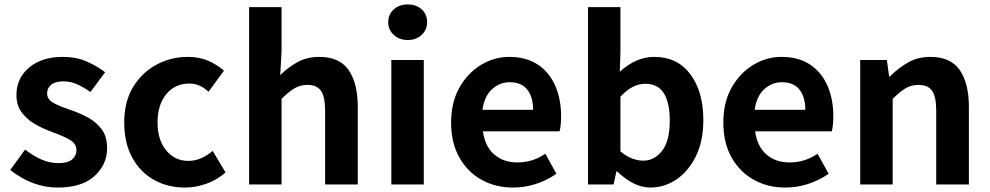

<svg xmlns="http://www.w3.org/2000/svg" viewBox="-20 -830 4453 864"><path d="M239 14Q127 14 26 -65L93 -157Q130 -128 167 -112Q204 -96 243 -96Q285 -96 304.5 -112.5Q324 -129 324 -155Q324 -184 293 -201.5Q262 -219 220 -234Q214 -236 207 -239Q171 -252 136 -272.5Q101 -293 77.5 -324.5Q54 -356 54 -402Q54 -478 111 -526Q168 -574 262 -574Q324 -574 371 -553Q418 -532 453 -505L387 -416Q357 -437 327.5 -450.5Q298 -464 266 -464Q229 -464 210.5 -449Q192 -434 192 -410Q192 -383 219.5 -367.5Q247 -352 287 -339Q296 -336 306 -332Q344 -319 379.5 -299Q415 -279 438.5 -247Q462 -215 462 -163Q462 -90 405.5 -38Q349 14 239 14Z M812 14Q735 14 673 -20.5Q611 -55 575 -121Q539 -187 539 -279Q539 -373 579 -438.5Q619 -504 684 -539Q749 -574 825 -574Q877 -574 917 -556.5Q957 -539 988 -512L918 -417Q880 -454 832 -454Q768 -454 728.5 -406.5Q689 -359 689 -279Q689 -200 728 -153Q767 -106 828 -106Q858 -106 886 -118.5Q914 -131 937 -151L995 -54Q955 -19 907 -2.5Q859 14 812 14Z M1101 0V-798H1247V-597L1241 -492Q1274 -525 1317 -549.5Q1360 -574 1417 -574Q1508 -574 1549 -514.5Q1590 -455 1590 -349V0H1443V-331Q1443 -396 1424 -422Q1405 -448 1364 -448Q1330 -448 1304 -432Q1278 -416 1247 -385V0Z M1741 0V-560H1887V0ZM1815 -650Q1777 -650 1752 -673Q1727 -696 1727 -730Q1727 -766 1752 -788Q1777 -810 1815 -810Q1853 -810 1877.5 -788Q1902 -766 1902 -730Q1902 -696 1877.5 -673Q1853 -650 1815 -650Z M2288 14Q2210 14 2147 -21Q2084 -56 2047 -121.5Q2010 -187 2010 -279Q2010 -370 2047.5 -436Q2085 -502 2144.5 -538Q2204 -574 2271 -574Q2348 -574 2400 -539.5Q2452 -505 2478.5 -444.5Q2505 -384 2505 -306Q2505 -286 2503 -267.5Q2501 -249 2498 -239H2153Q2163 -170 2204.5 -134.5Q2246 -99 2308 -99Q2377 -99 2434 -138L2484 -48Q2393 14 2288 14ZM2151 -336H2379Q2379 -393 2353 -426.5Q2327 -460 2273 -460Q2229 -460 2194.5 -429Q2160 -398 2151 -336Z M2907 14Q2832 14 2757 -59H2754L2741 0H2626V-798H2772V-597L2769 -507Q2842 -574 2924 -574Q3028 -574 3086.5 -496Q3145 -418 3145 -290Q3145 -194 3111 -126Q3077 -58 3023 -22Q2969 14 2907 14ZM2874 -107Q2925 -107 2959.5 -151.5Q2994 -196 2994 -287Q2994 -367 2967.5 -410Q2941 -453 2883 -453Q2826 -453 2772 -395V-149Q2799 -126 2825.5 -116.5Q2852 -107 2874 -107Z M3513 14Q3435 14 3372 -21Q3309 -56 3272 -121.5Q3235 -187 3235 -279Q3235 -370 3272.5 -436Q3310 -502 3369.5 -538Q3429 -574 3496 -574Q3573 -574 3625 -539.5Q3677 -505 3703.5 -444.5Q3730 -384 3730 -306Q3730 -286 3728 -267.5Q3726 -249 3723 -239H3378Q3388 -170 3429.5 -134.5Q3471 -99 3533 -99Q3602 -99 3659 -138L3709 -48Q3618 14 3513 14ZM3376 -336H3604Q3604 -393 3578 -426.5Q3552 -460 3498 -460Q3454 -460 3419.5 -429Q3385 -398 3376 -336Z M3851 0V-560H3971L3981 -486H3985Q4021 -523 4065.5 -548.5Q4110 -574 4167 -574Q4258 -574 4299 -514.5Q4340 -455 4340 -349V0H4193V-331Q4193 -396 4174 -422Q4155 -448 4114 -448Q4080 -448 4054 -432Q4028 -416 3997 -385V0Z"/></svg>

Font: Source Han Sans CN Bold
Style: Bold
Weight: 700
Designer: Ryoko NISHIZUKA 西塚涼子 (kana & ideographs); Paul D. Hunt (Latin, Greek & Cyrillic); Wenlong ZHANG 张文龙 (bopomofo); Sandoll 
Foundry: Adobe Systems Incorporated
Version: Version 1.00;May 30, 2023;FontCreator 11.5.0.2422 32-bit